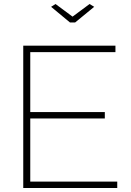

<svg xmlns="http://www.w3.org/2000/svg" viewBox="-20 -938 655 958"><path d="M565 -32V0H96V-710H556V-678H131V-379H503V-347H131V-32ZM257 -918 342 -855 427 -918 450 -904 355 -826H329L235 -904Z"/></svg>

Font: Raleway Thin ExtraLight
Style: Regular
Weight: 250
Version: Version 4.026